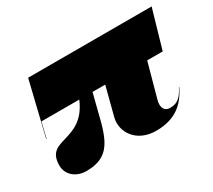

<svg xmlns="http://www.w3.org/2000/svg" viewBox="-97 -635 910 820"><g transform="rotate(-30 358.0 -225.0)"><path d="M124 10C262 10 269 -95 308 -243L315 -270H377.5L341 -129C325 -64 371 10 468 10C561 10 613 -33 646 -103L645 -104C626 -68 610 -45 568 -45C544 -45 528 -64 538 -101L584.5 -270H661L716 -460H107L43 -195H45L63 -270H249.5C180 -104 35 -199 35 -68C35 -23 73 10 124 10Z"/></g></svg>

Font: Bodoni* 96pt Fatface
Style: Italic
Weight: 900
Italic angle: -13°
Version: Version 2.3